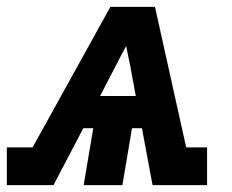

<svg xmlns="http://www.w3.org/2000/svg" viewBox="-57 -540 677 560"><path d="M-37 0V-110H38L265 -520H395L486 -110H547V0H388L357 -166H328L300 0H187L215 -166H186L99 0ZM235 -260H339L323 -347Q320 -361 317 -376Q314 -391 311 -406Q303 -391 295 -376Q287 -361 280 -347Z"/></svg>

Font: Iosevka Etoile XBdObl
Style: Regular
Weight: 800
Italic angle: -9°
Designer: Belleve Invis
Foundry: Belleve Invis
Version: Version 15.5.2; ttfautohint (v1.8.4)